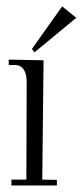

<svg xmlns="http://www.w3.org/2000/svg" viewBox="-20 -692 254 590"><path d="M154.8 -139.2V-122.1H15.1V-140.1H61L62 -439.9Q62 -448.7 60.5 -457.8Q59.1 -466.8 55.2 -474.4Q51.3 -481.9 44.7 -486.8Q38.1 -491.7 27.8 -492.2H6.8V-508.8L113.8 -506.8L109.9 -140.1ZM170.9 -672.4 214.4 -637.2 85.9 -531.2 78.1 -541.5Z"/></svg>

Font: Bigelow Rules
Style: Regular
Weight: 400
Designer: Astigmatic (AOETI)
Foundry: Astigmatic (AOETI)
Version: Version 1.001